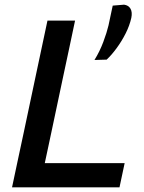

<svg xmlns="http://www.w3.org/2000/svg" viewBox="-20 -801 615 821"><path d="M31.5 0Q44 -58.5 55.5 -113Q67 -167.5 81.5 -234.5L132 -473Q146.5 -542 158.5 -597.8Q170.5 -653.5 183 -713H301Q288.5 -653 276.5 -597.2Q264.5 -541.5 250 -473L203.5 -253.5Q194.5 -211.5 186.8 -175Q179 -138.5 171.5 -103.5H513L491 0ZM384 -544.5Q406.5 -581 421.8 -621.8Q437 -662.5 444 -692.5Q448.5 -714 453 -735Q457.5 -756 462 -777L510.5 -781Q529.5 -778.5 538 -763.8Q546.5 -749 541.5 -724.5Q534 -691 517 -657.5Q500 -624 478.5 -594.8Q457 -565.5 436 -546Z"/></svg>

Font: Commissioner Medium
Style: Italic
Weight: 500
Italic angle: -12°
Designer: Kostas Bartsokas
Foundry: Kostas Bartsokas
Version: Version 1.000; ttfautohint (v1.8.3)